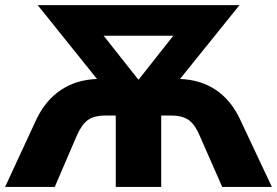

<svg xmlns="http://www.w3.org/2000/svg" viewBox="-23 -739 1095 759"><path d="M360.4 -426.8 126 -718.8H923.8L688.5 -426.8Q770.5 -423.8 830.6 -383.3Q890.6 -342.8 925.8 -267.6L1051.8 0H855.5L766.6 -202.1Q749 -245.1 724.1 -263.7Q699.2 -282.2 653.3 -282.2H614.3V0H434.6V-282.2H393.6Q347.7 -282.2 323.2 -263.7Q298.8 -245.1 280.3 -202.1L193.4 0H-2.9L121.1 -267.6Q157.2 -342.8 217.8 -383.3Q278.3 -423.8 360.4 -426.8ZM523.4 -424.8H525.4L662.1 -597.7H386.7Z"/></svg>

Font: Min Sans Black
Style: Regular
Weight: 900
Designer: Jinseong-Kim, NotoSansCJK, Nunito
Foundry: Jinseong-Kim
Version: Version 1.000